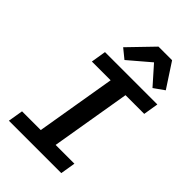

<svg xmlns="http://www.w3.org/2000/svg" viewBox="-276 -1050 1151 1151"><g transform="rotate(45 300.0 -474.0)"><path d="M479 0 494.7 -95.5H335.6L420.8 -602.6H579.5L595.2 -698.2H151.3L135.7 -602.6H294.7L209.5 -95.5H50.8L34.8 0ZM207.7 -795.8 267.4 -747.2 402.7 -862.6 505 -747.2 571 -794 470.2 -948.2H354.8Z"/></g></svg>

Font: Margiela Mono Italic SmBold It
Style: Regular
Weight: 600
Designer: Mike Abbink, Paul van der Laan, Pieter van Rosmalen
Foundry: Bold Monday
Version: Version 2.003 2021